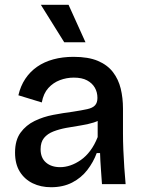

<svg xmlns="http://www.w3.org/2000/svg" viewBox="-20 -771 602 804"><path d="M194 13Q151 13 117 -3.5Q83 -20 63 -52Q43 -84 43 -132Q43 -184 66 -215.5Q89 -247 125 -264.5Q161 -282 203 -290Q245 -298 284 -303Q323 -309 345.5 -314Q368 -319 378 -330Q388 -341 388 -361Q388 -385 377 -404Q366 -423 344.5 -434.5Q323 -446 289 -446Q259 -446 231 -435.5Q203 -425 182.5 -402.5Q162 -380 155 -342L57 -372Q66 -411 86 -441Q106 -471 135.5 -491.5Q165 -512 203.5 -522.5Q242 -533 288 -533Q350 -533 390 -516Q430 -499 453 -469Q476 -439 485.5 -400Q495 -361 495 -316V-212Q495 -180 496.5 -143Q498 -106 500.5 -69.5Q503 -33 506 0H407Q405 -31 402.5 -64Q400 -97 399 -130H385Q371 -92 345.5 -59Q320 -26 282 -6.5Q244 13 194 13ZM232 -71Q253 -71 275 -78.5Q297 -86 318.5 -101Q340 -116 358 -140Q376 -164 389 -197V-285L414 -281Q398 -266 372.5 -258Q347 -250 317 -245.5Q287 -241 257.5 -235.5Q228 -230 203.5 -220.5Q179 -211 164.5 -193.5Q150 -176 150 -146Q150 -110 172.5 -90.5Q195 -71 232 -71ZM249 -594 151 -751H267L338 -594Z"/></svg>

Font: Bricolage Grotesque 48pt Condensed ExtraBold Medium
Style: Regular
Weight: 500
Version: Version 1.000;gftools[0.9.30]